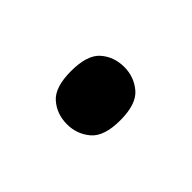

<svg xmlns="http://www.w3.org/2000/svg" viewBox="-41 -507 303 303"><g transform="rotate(45 110.0 -356.0)"><path d="M110 -292Q87 -292 71 -306Q55 -320 55 -356Q55 -392 71 -406Q87 -420 110 -420Q132 -420 148.5 -406Q165 -392 165 -356Q165 -320 148.5 -306Q132 -292 110 -292Z"/></g></svg>

Font: Noto Serif Sinhala Condensed
Style: Regular
Weight: 400
Width: 3
Designer: Jelle Bosma - Monotype Design Team
Foundry: Monotype Imaging Inc.
Version: Version 2.007; ttfautohint (v1.8.4.7-5d5b)